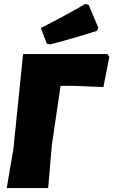

<svg xmlns="http://www.w3.org/2000/svg" viewBox="-20 -937 574 973"><path d="M412 -917 429 -913 478 -797 472 -781Q340 -739 234 -712L217 -716L187 -795Q317 -861 412 -917ZM525 -663 534 -648 504 -496 353 -502H287L243 -204L224 16H14L48 -183L97 -663Z"/></svg>

Font: Alegreya Sans Black
Style: Italic
Weight: 900
Italic angle: -7°
Designer: Juan Pablo del Peral
Foundry: Huerta Tipografica
Version: Version 2.007